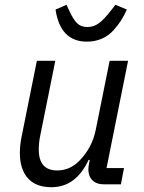

<svg xmlns="http://www.w3.org/2000/svg" viewBox="-20 -770 602 802"><path d="M343 -596Q232 -596 212 -730L258 -750L268 -728Q285 -690 301.5 -673.5Q318 -657 345 -657Q371 -657 393 -673Q415 -689 445 -728L462 -750L510 -730Q498 -704 486 -685Q474 -666 454 -643.5Q434 -621 405.5 -608.5Q377 -596 343 -596ZM134 -516H211L147 -198Q142 -173 142 -145Q142 -58 219 -58Q272 -58 312 -99Q365 -153 380 -228L438 -516H515L425 -68H498L485 0H415Q383 0 366 -17Q349 -34 349 -63Q349 -73 353 -92L355 -102H350Q297 12 195 12Q130 12 96.5 -25.5Q63 -63 63 -131Q63 -163 70 -198Z"/></svg>

Font: Aneliza
Style: Italic
Weight: 400
Italic angle: -11.31°
Designer: Mike Abbink, Paul van der Laan, Pieter van Rosmalen
Foundry: Bold Monday
Version: Version 3.0